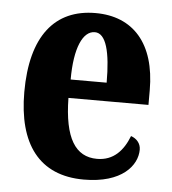

<svg xmlns="http://www.w3.org/2000/svg" viewBox="-45 -591 576 643"><g transform="rotate(5 243.0 -269.5)"><path d="M260 10C388 10 438 -53 438 -106C438 -128 423 -143 405 -149C386 -100 354 -63 298 -63C225 -63 187 -123 185 -258H454V-307C454 -465 377 -549 251 -549C114 -549 36 -453 36 -265C36 -91 109 10 260 10ZM308 -320H187C187 -427 214 -485 254 -485C292 -485 308 -423 308 -320Z"/></g></svg>

Font: Noto Serif Georgian ExtraCondensed ExtraBold
Style: Regular
Weight: 800
Width: 2
Designer: Monotype Design Team, Akaki Razmadze
Foundry: Google LLC
Version: Version 2.003